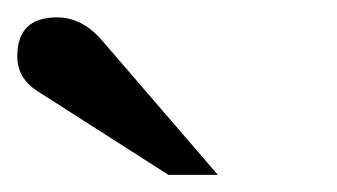

<svg xmlns="http://www.w3.org/2000/svg" viewBox="-20 -753 390 222"><path d="M231.9 -550.8H174.8L22.9 -647.9Q0 -662.6 0 -688Q0 -732.9 45.9 -732.9Q75.2 -732.9 98.1 -706.1Z"/></svg>

Font: Ezra SIL SR
Style: Regular
Weight: 400
Designer: Development by SIL's NRSI team. OpenType tables by Ralph Hancock ( hancock@dircon.co.uk ).
Foundry: Development by SIL's NRSI team.
Version: Version 2.51; 2007